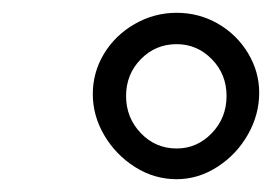

<svg xmlns="http://www.w3.org/2000/svg" viewBox="-20 -674 425 300"><path d="M125 -527Q125 -561 142.5 -590Q160 -619 190.5 -636.5Q221 -654 256 -654Q291 -654 320.5 -637Q350 -620 367.5 -591Q385 -562 385 -529Q385 -495 367.5 -464Q350 -433 320 -413.5Q290 -394 256 -394Q221 -394 191 -413Q161 -432 143 -462.5Q125 -493 125 -527ZM334 -524Q334 -558 311 -581.5Q288 -605 256 -605Q223 -605 200 -581.5Q177 -558 177 -524Q177 -490 200 -466Q223 -442 256 -442Q288 -442 311 -466Q334 -490 334 -524Z"/></svg>

Font: EB Garamond Medium
Style: Italic
Weight: 500
Italic angle: -17.2°
Designer: Georg Duffner and Octavio Pardo
Foundry: Georg Duffner
Version: Version 1.000